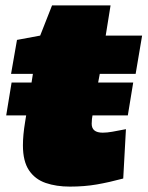

<svg xmlns="http://www.w3.org/2000/svg" viewBox="-20 -682 547 712"><path d="M3 -254 23 -376H97L102 -408H21L43 -534L129 -550L173 -662H390L372 -550H507L483 -408H350L344 -376H474L454 -254H323L321 -241Q320 -232 320 -223Q320 -190 361 -190Q377 -190 396.5 -193.5Q416 -197 447 -203L437 -20Q385 -6 339 2Q293 10 239 10Q189 10 149.5 -3.5Q110 -17 87.5 -50.5Q65 -84 65 -143Q65 -181 73 -229L77 -254Z"/></svg>

Font: Georama Expanded Black
Style: Italic
Weight: 900
Width: 7
Italic angle: -9°
Designer: Jean-Baptiste Levee
Foundry: Production Type
Version: Version 1.000